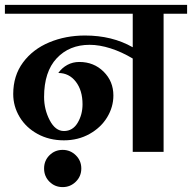

<svg xmlns="http://www.w3.org/2000/svg" viewBox="-32 -620 784 784"><path d="M732 -564H636V0H510V-381Q465 -408 419.5 -422.5Q374 -437 334 -437Q251 -437 199.5 -382Q148 -327 148 -224Q148 -173 171 -129Q194 -85 229 -85Q265 -85 285 -118.5Q305 -152 305 -194Q305 -251 277.5 -286.5Q250 -322 206 -322Q221 -343 243 -355Q265 -367 292 -367Q351 -367 391 -327.5Q431 -288 431 -230Q431 -183 405.5 -141Q380 -99 333.5 -73Q287 -47 229 -47Q169 -47 121.5 -73Q74 -99 48 -142.5Q22 -186 22 -236Q22 -311 62 -365Q102 -419 169 -447Q236 -475 315 -475Q426 -475 510 -427V-564H-12V-600H732ZM300 68Q300 100 277.5 122Q255 144 224 144Q192 144 170 122Q148 100 148 68Q148 36 170 14Q192 -8 224 -8Q255 -8 277.5 14Q300 36 300 68Z"/></svg>

Font: Arya
Style: Bold
Weight: 700
Designer: Eduardo Rodriguez Tunni, Modular Infotech
Foundry: Eduardo Rodriguez Tunni, Modular Infotech
Version: Version 1.002